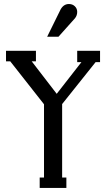

<svg xmlns="http://www.w3.org/2000/svg" viewBox="-20 -932 526 952"><path d="M270 -750H213.9L276.9 -877.9Q292 -912.1 321.8 -912.1Q339.4 -912.1 351.1 -900.9Q362.8 -889.6 362.8 -873Q362.8 -855.5 352.1 -841.8ZM476.1 -680.2V-624H454.1L288.1 -416V-51.8H309.1V0H176.8V-51.8H198.2V-415L30.8 -627.9H9.8V-680.2H158.2V-627.9H137.2L261.2 -466.8L383.8 -624H362.8V-680.2Z"/></svg>

Font: Margherita Semibold
Style: Regular
Weight: 600
Designer: James Puckett
Foundry: Dunwich Type Founders
Version: Version 1.008;hotconv 1.0.109;makeotfexe 2.5.65596